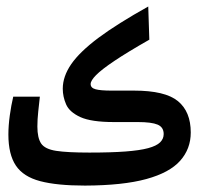

<svg xmlns="http://www.w3.org/2000/svg" viewBox="-20 -578 626 602"><path d="M246.6 3.9Q158.7 3.9 106 -10Q53.2 -23.9 29.8 -58.8Q6.3 -93.8 6.3 -156.2Q6.3 -184.1 10.7 -216.1Q15.1 -248 21.5 -274.9H105Q102.5 -252.9 99.9 -228.3Q97.2 -203.6 97.2 -181.2Q97.2 -145.5 109.1 -127.9Q121.1 -110.4 156.2 -105Q191.4 -99.6 260.3 -99.6Q328.1 -99.6 373.3 -103Q418.5 -106.4 444.6 -113.5Q470.7 -120.6 481.9 -131.6Q493.2 -142.6 493.2 -157.7Q493.2 -179.2 474.1 -187.3Q455.1 -195.3 412.1 -195.3H336.9Q266.1 -195.3 231.9 -210.9Q197.8 -226.6 187.3 -250.7Q176.8 -274.9 176.8 -299.8Q176.8 -338.4 203.4 -377Q230 -415.5 288.8 -459.5Q347.7 -503.4 444.8 -557.6L448.2 -453.6Q378.9 -414.1 338.6 -387Q298.3 -359.9 281.2 -342.5Q264.2 -325.2 264.2 -314.5Q264.2 -302.2 279.8 -298.1Q295.4 -293.9 329.6 -293.9H400.4Q497.6 -293.9 537.8 -261Q578.1 -228 578.1 -162.6Q578.1 -111.3 544.9 -74Q511.7 -36.6 438.7 -16.6Q365.7 3.4 246.6 3.9Z"/></svg>

Font: Cascadia Mono
Style: Regular
Weight: 400
Monospace: yes
Designer: Aaron Bell
Foundry: Saja Typeworks
Version: Version 2404.023